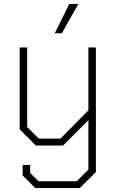

<svg xmlns="http://www.w3.org/2000/svg" viewBox="-20 -739 592 975"><path d="M467 -498V135L385 216H159L95 152V99H133V139L175 181H370L429 122V-129L300 0H162L80 -82V-498H118V-94L177 -35H287L429 -179V-498ZM332 -719H378L294 -570H258Z"/></svg>

Font: Chakra Petch ExtraLight
Style: Regular
Weight: 275
Designer: Katatrad Aksorn Co.,Ltd.
Foundry: Cadson Demak Co.,Ltd.
Version: Version 1.000; ttfautohint (v1.6)